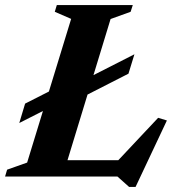

<svg xmlns="http://www.w3.org/2000/svg" viewBox="-36 -696 690 757"><path d="M400 -621 210.5 0H-16L-8 -27L71 -55L244.5 -621.5L180 -649.5L188 -676H487.5L479 -649.5ZM408 -40.5 587.5 -231.5 622 -221 498.5 41H473L427 0H108L129 -64.5H462ZM494 -482 470.5 -405.5 248 -292 200.5 -292.5 40 -211 63 -287.5 223.5 -369 270 -368Z"/></svg>

Font: Newsreader 16pt 16pt
Style: Bold Italic
Weight: 700
Italic angle: -17°
Version: Version 1.003